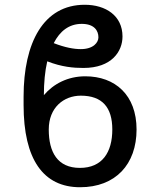

<svg xmlns="http://www.w3.org/2000/svg" viewBox="-20 -780 674 810"><path d="M339.8 -458.1C266.3 -458.1 205.6 -426.5 165.1 -378.6C165.1 -430.8 169.7 -479.8 179.3 -521.3C241.1 -497.2 290.5 -493.3 332 -493.3C451 -493.3 496.8 -562.9 496.8 -626.1C496.8 -713.4 426.5 -759.9 337.4 -759.9C163.7 -759.9 79.5 -600.5 79.5 -372.2V-337C79.5 -107.6 162.6 9.9 317.8 9.9C467.7 9.9 556.1 -87 556.1 -233.7C556.1 -379.3 465.6 -458.1 339.8 -458.1ZM185.7 -233.7C185.7 -326.7 249.3 -376.4 321 -376.4C411.6 -376.4 453.8 -326.7 453.8 -233.7C453.8 -137.8 411.6 -71.7 317.1 -71.7C222.7 -71.7 185.7 -137.8 185.7 -233.7ZM206.7 -598C232.6 -648.8 271.3 -679.3 324.9 -679.3C377.8 -679.3 395.2 -650.6 395.2 -622.5C395.2 -601.2 374.6 -572.8 320.7 -572.8C292.3 -572.8 255 -579.2 206.7 -598Z"/></svg>

Font: Margiela Sans Text
Style: Regular
Weight: 400
Designer: Stefan Endress, Andreas Faust
Version: Version 1.100;FEAKit 1.0